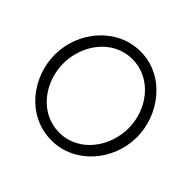

<svg xmlns="http://www.w3.org/2000/svg" viewBox="-173 -903 1097 1097"><g transform="rotate(45 375.5 -355.0)"><path d="M42 -355C42 -173 177 5 375 5C565 5 708 -165 708 -354C708 -532 574 -715 376 -715C186 -715 42 -544 42 -355ZM375 -58C219 -58 112 -201 112 -355C112 -502 214 -651 375 -651C529 -651 638 -509 638 -355C638 -209 536 -58 375 -58Z"/></g></svg>

Font: FIGSv2-sans-serif
Style: Regular
Weight: 400
Designer: Matt McInerney, Pablo Impallari, Rodrigo Fuenzalida,Mirko Velimirovic
Foundry: Matt McInerney, Pablo Impallari, Rodrigo Fuenzalida
Version: Version 4.021;hotconv 1.0.109;makeotfexe 2.5.65596